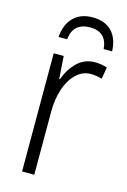

<svg xmlns="http://www.w3.org/2000/svg" viewBox="-113 -781 551 835"><g transform="rotate(15 162.5 -363.5)"><path d="M313 -532 304 -479Q280 -487 254 -487Q217 -487 188.5 -460Q160 -433 144.5 -387Q129 -341 129 -285V0H74V-532H119L126 -430H129Q147 -479 179.5 -510Q212 -541 258 -541Q288 -541 313 -532ZM317 -606H279Q273 -682 198 -682Q161 -682 139.5 -663Q118 -644 115 -606H76Q80 -663 112 -695Q144 -727 198 -727Q253 -727 284 -695.5Q315 -664 317 -606Z"/></g></svg>

Font: Noto Sans Display Light Narrow
Style: Regular
Weight: 300
Width: 4
Designer: Monotype Design team
Foundry: Monotype Imaging Inc.
Version: Version 1.000